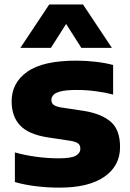

<svg xmlns="http://www.w3.org/2000/svg" viewBox="-20 -828 582 858"><path d="M246 10.5Q192.5 10.5 141 4.2Q89.5 -2 46.5 -14.5V-147Q90 -134.5 141 -127.5Q192 -120.5 243 -120.5Q297.5 -120.5 318.2 -132Q339 -143.5 339 -163.5Q339 -178.5 330 -186.2Q321 -194 296.5 -198.5L194 -214Q107 -227.5 69.5 -267.8Q32 -308 32 -375.5Q32 -458 102 -507.5Q172 -557 321 -557Q365 -557 409 -551.8Q453 -546.5 485.5 -537.5V-405.5Q452 -414.5 409.2 -420.2Q366.5 -426 324.5 -426Q276.5 -426 251.8 -419.8Q227 -413.5 218.2 -403.2Q209.5 -393 209.5 -381.5Q209.5 -368.5 218.5 -360.5Q227.5 -352.5 252 -348L354.5 -332.5Q432.5 -320 474.5 -284.2Q516.5 -248.5 516.5 -171Q516.5 -86.5 446.2 -38Q376 10.5 246 10.5ZM71 -614 200 -808H351L480 -614H343.5L275.5 -721L207.5 -614Z"/></svg>

Font: Encode Sans Semi Expanded ExtraBold
Style: Regular
Weight: 800
Width: 6
Designer: Multiple Designers
Foundry: Impallari Type
Version: Version 3.000; ttfautohint (v1.8.3) -l 8 -r 50 -G 200 -x 14 